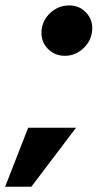

<svg xmlns="http://www.w3.org/2000/svg" viewBox="-86 -622 384 726"><path d="M159.5 -411Q120 -411 94 -438.5Q68 -466 71 -505.5Q74 -545.5 104.5 -573.5Q135 -601.5 175.5 -601.5Q214.5 -601.5 240 -574Q265.5 -546.5 262.5 -507.5Q259.5 -467.5 229.2 -439.2Q199 -411 159.5 -411ZM-66.5 84 20.5 -139H201.5L32.5 84Z"/></svg>

Font: Anybody ExtraBold
Style: Italic
Weight: 800
Italic angle: -10°
Designer: Tyler Finck
Foundry: Etcetera Type Company
Version: Version 1.010; ttfautohint (v1.8.3) -l 8 -r 50 -G 200 -x 14 